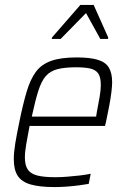

<svg xmlns="http://www.w3.org/2000/svg" viewBox="-20 -751 508 779"><path d="M202 8Q141 8 104.5 -2.5Q68 -13 52 -37.5Q36 -62 36 -105Q36 -133 42 -169.5Q48 -206 58 -254Q73 -328 88 -378.5Q103 -429 125.5 -459.5Q148 -490 187.5 -504Q227 -518 291 -518Q345 -518 376.5 -508.5Q408 -499 421.5 -477Q435 -455 435 -417Q435 -403 432 -377.5Q429 -352 423 -320.5Q417 -289 410 -256L406 -240H100Q92 -198 86.5 -166.5Q81 -135 81 -112Q81 -81 92.5 -63.5Q104 -46 131 -39Q158 -32 204 -32Q226 -32 252 -34Q278 -36 303.5 -39Q329 -42 348 -46L340 -5Q324 -2 301 1Q278 4 252 6Q226 8 202 8ZM109 -278H370L373 -297Q379 -328 384 -356.5Q389 -385 389 -406Q389 -438 378.5 -453Q368 -468 346 -473Q324 -478 289 -478Q243 -478 213.5 -470.5Q184 -463 166 -442.5Q148 -422 135.5 -382.5Q123 -343 109 -278ZM190 -593 191 -599 306 -731H360L419 -599L418 -593H387L329 -698L226 -593Z"/></svg>

Font: Saira SemiCondensed ExtraLight
Style: Italic
Weight: 250
Width: 4
Italic angle: -12°
Designer: Hector Gatti with collaboration of the Omnibus-Type team
Foundry: Omnibus-Type
Version: Version 1.101